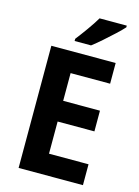

<svg xmlns="http://www.w3.org/2000/svg" viewBox="-137 -1009 787 1084"><g transform="rotate(15 257.0 -467.0)"><path d="M459 0H83V-714H459V-593H228V-431H443V-310H228V-122H459ZM465 -924Q449 -906 419 -878Q389 -850 356.5 -821.5Q324 -793 299 -774H203V-787Q228 -819 257 -859.5Q286 -900 306 -934H465Z"/></g></svg>

Font: Noto Sans Gujarati SemiCondensed
Style: Bold
Weight: 700
Width: 4
Designer: Jelle Bosma - Monotype Design Team, Universal Thirst
Foundry: Monotype Imaging Inc.
Version: Version 2.106; ttfautohint (v1.8.4.7-5d5b)